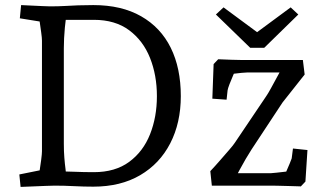

<svg xmlns="http://www.w3.org/2000/svg" viewBox="-20 -730 1275 755"><path d="M61 5 56 -44 170 -67 130 -22Q132 -34 135.5 -56.5Q139 -79 142 -102Q145 -125 145 -135V-570Q145 -581 142 -602.5Q139 -624 136 -645Q133 -666 131 -674L170 -640L58 -658L63 -710Q82 -709 104.5 -708Q127 -707 147.5 -706Q168 -705 177 -705Q210 -705 235.5 -706.5Q261 -708 287 -709Q313 -710 347 -710Q458 -710 535 -666Q612 -622 651.5 -542Q691 -462 691 -352Q691 -247 649.5 -166.5Q608 -86 531 -41Q454 4 347 4Q310 4 271.5 2Q233 0 195 0Q183 0 160 1Q137 2 110.5 3Q84 4 61 5ZM240 -36 224 -56Q244 -56 275.5 -54.5Q307 -53 349 -53Q433 -53 488 -93.5Q543 -134 570 -202Q597 -270 597 -352Q597 -434 570 -502Q543 -570 488 -611Q433 -652 349 -652Q306 -652 274.5 -652Q243 -652 225 -652L243 -678Q241 -671 239 -656Q237 -641 235 -621Q233 -601 232 -579.5Q231 -558 231 -540V-165Q231 -135 233 -110Q235 -85 237.5 -66.5Q240 -48 240 -36ZM1163 3Q1164 3 1150 2.5Q1136 2 1115.5 1.5Q1095 1 1077 0.5Q1059 0 1051 0H813L807 -57Q825 -76 845 -99Q865 -122 881.5 -141Q898 -160 903 -168L1027 -352Q1034 -362 1045.5 -383Q1057 -404 1070.5 -429Q1084 -454 1095 -474L1112 -445H952Q944 -445 929.5 -443.5Q915 -442 898.5 -440Q882 -438 867 -436L913 -471Q906 -455 897.5 -435.5Q889 -416 882.5 -399Q876 -382 875 -375L871 -338L815 -342L820 -478L838 -497Q862 -496 889.5 -495Q917 -494 933 -494H1171L1178 -437L1091 -327L969 -142Q958 -125 946 -104.5Q934 -84 922.5 -62.5Q911 -41 900 -20L884 -49H1046Q1052 -49 1068 -51Q1084 -53 1103 -55Q1122 -57 1137 -58L1091 -24Q1098 -38 1105.5 -55Q1113 -72 1119 -86.5Q1125 -101 1127 -107L1132 -146L1189 -140L1181 -16ZM859 -701 1035 -571 998 -542H964L829 -673ZM1123 -701 1153 -673 1019 -542H984L947 -571Z"/></svg>

Font: Andada Pro
Style: Regular
Weight: 400
Designer: Carolina Giovagnoli
Foundry: Huerta Tipografica
Version: Version 3.003